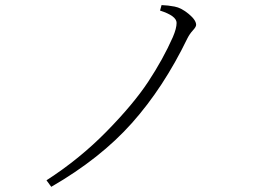

<svg xmlns="http://www.w3.org/2000/svg" viewBox="-20 -718 1040 748"><path d="M668 -628.9Q668 -656.2 603.5 -676.8L609.4 -698.2Q634.8 -697.3 660.2 -692.4Q686.5 -687.5 715.3 -663.6Q744.1 -639.6 744.1 -621.1Q744.1 -613.3 731.4 -599.6Q718.8 -585.9 710 -568.4Q617.2 -377 494.1 -238.8Q371.1 -100.6 179.7 9.8L161.1 -15.6Q290 -98.6 395 -205.6Q500 -312.5 557.6 -399.9Q615.2 -487.3 653.3 -573.2Q668 -607.4 668 -628.9Z"/></svg>

Font: GenYoMin TW TTF ExtraLight
Style: Regular
Weight: 250
Version: Version 1.300